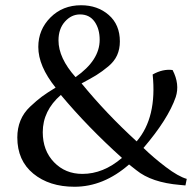

<svg xmlns="http://www.w3.org/2000/svg" viewBox="-20 -700 746 732"><path d="M46 -176Q46 -211 58 -240.5Q70 -270 95 -293.5Q120 -317 139.5 -331.5Q159 -346 192 -366Q126 -448 126 -521Q126 -587 172.5 -633.5Q219 -680 289 -680Q352 -680 394.5 -643Q437 -606 437 -542Q437 -513 426.5 -489.5Q416 -466 392.5 -446.5Q369 -427 348 -414Q327 -401 291 -382Q385 -267 501 -161Q579 -252 562 -416Q601 -438 638 -433Q666 -379 650 -330Q621 -246 527 -136Q565 -99 612.5 -63Q660 -27 692 -18L687 7L666 5Q558 -4 500 -51L472 -73Q375 12 264 12Q168 12 107 -38Q46 -88 46 -176ZM143 -196Q143 -126 186 -81.5Q229 -37 294 -37Q374 -37 445 -98Q314 -216 212 -338Q143 -278 143 -196ZM203 -546Q203 -479 268 -406Q360 -470 360 -548Q360 -590 340.5 -617.5Q321 -645 285 -645Q252 -645 227.5 -617.5Q203 -590 203 -546Z"/></svg>

Font: Linguistics Pro
Style: Regular
Weight: 400
Designer: Stefan Peev, Context Ltd
Foundry: Stefan Peev, Context Ltd
Version: Version 001.000